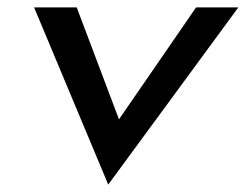

<svg xmlns="http://www.w3.org/2000/svg" viewBox="-20 -471 663 518"><path d="M72 -451 272 27 623 -451H509L301 -149L187 -451Z"/></svg>

Font: Charger Sport
Style: BlkObl
Weight: 900
Designer: Jasper
Foundry: Cannot Into Space Fonts
Version: Version 1.1